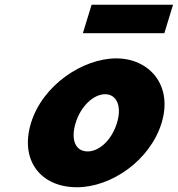

<svg xmlns="http://www.w3.org/2000/svg" viewBox="-20 -774 749 809"><path d="M365.9 -754 329.2 -634H672.4L709.1 -754ZM110.7 -256C159.6 -416 329.8 -528 470 -528C608 -528 709.8 -416 660.9 -256C612.6 -98 449 15 304 15C151.8 15 62.3 -98 110.7 -256ZM298.7 -256C277.3 -186 297 -136 349.4 -136C399.7 -136 451.5 -186 472.9 -256C494.6 -327 471.2 -377 423.1 -377C374.3 -377 320.4 -327 298.7 -256Z"/></svg>

Font: Hussar
Style: BdSuprConOblThree
Weight: 700
Foundry: Cannot Into Space Fonts
Version: Version 2.00